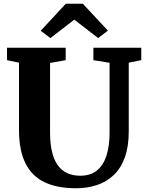

<svg xmlns="http://www.w3.org/2000/svg" viewBox="-20 -998 784 1026"><path d="M386 8Q284.5 8 217 -24.8Q149.5 -57.5 115.5 -126.5Q81.5 -195.5 81.5 -304.5V-663L17.5 -676.5V-743H331V-676.5L247.5 -661.5V-291Q247.5 -233.5 257.2 -190Q267 -146.5 287.2 -117.2Q307.5 -88 337.8 -73.5Q368 -59 409 -59Q464.5 -59 499 -87.8Q533.5 -116.5 549.5 -168Q565.5 -219.5 565.5 -288V-662.5L479 -676.5V-743H735V-676.5L668 -663V-296.5Q668 -215 647.2 -157.2Q626.5 -99.5 588.2 -63Q550 -26.5 498.5 -9.2Q447 8 386 8ZM249.5 -794.5 197.5 -833.5 331.5 -978H422.5L556.5 -834.5L504.5 -794.5L377 -893Z"/></svg>

Font: Merriweather ExtraBold
Style: Regular
Weight: 800
Version: Version 2.100